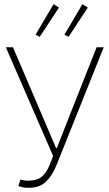

<svg xmlns="http://www.w3.org/2000/svg" viewBox="-20 -886 522 918"><path d="M118 12Q102 12 91.5 10Q81 8 68 4L78 -28Q86 -25 95 -23.5Q104 -22 114 -22Q155 -22 177.5 -39.5Q200 -57 216 -94L234 -140L8 -660H42L202 -286L248 -178H252L294 -286L442 -660H476L250 -96Q230 -46 199.5 -17Q169 12 118 12ZM170 -710 150 -720 236 -866 262 -850ZM308 -710 288 -720 374 -866 400 -850Z"/></svg>

Font: Source Sans Variable
Style: Regular
Weight: 200
Designer: Paul D. Hunt
Foundry: Adobe Systems Incorporated
Version: Version 3.006;hotconv 1.0.111;makeotfexe 2.5.65597